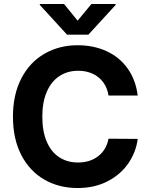

<svg xmlns="http://www.w3.org/2000/svg" viewBox="-20 -947 764 977"><path d="M377.9 -586.9Q322.8 -586.9 281.5 -559.3Q240.2 -531.7 217.8 -479.2Q195.3 -426.8 195.3 -353.5Q195.3 -278.8 217.8 -226.3Q240.2 -173.8 281.2 -147Q322.3 -120.1 377 -120.1Q438 -120.1 479.7 -152.3Q521.5 -184.6 532.2 -241.2L680.7 -240.2Q672.4 -173.3 633.3 -116.2Q594.2 -59.1 527.8 -24.7Q461.4 9.8 375 9.8Q279.8 9.8 205.1 -33.4Q130.4 -76.7 88.1 -158.7Q45.9 -240.7 45.9 -353.5Q45.9 -465.8 88.6 -548.1Q131.3 -630.4 206.3 -673.6Q281.2 -716.8 375 -716.8Q456.5 -716.8 522.5 -686.5Q588.4 -656.2 629.6 -598.4Q670.9 -540.5 680.7 -460.9H532.2Q526.4 -499.5 505.4 -528.1Q484.4 -556.6 451.7 -571.8Q418.9 -586.9 377.9 -586.9ZM375 -841.8 445.3 -926.8H568.4V-921.9L429.7 -770.5H321.3L182.6 -921.9V-926.8H305.7Z"/></svg>

Font: Pretendard JP
Style: Bold
Weight: 700
Designer: Base glyphs from Inter by Rasmus Andersson; Hangeul glyphs from Noto Sans CJK(Source Han Sans) by Jang Soo-young and Kan
Foundry: Kil Hyung-jin
Version: Version 1.309